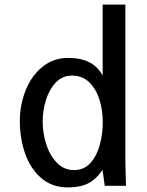

<svg xmlns="http://www.w3.org/2000/svg" viewBox="-20 -810 640 837"><path d="M66.5 -282.5Q66.5 -353 91.8 -416.2Q117 -479.5 164.8 -518.5Q212.5 -557.5 277 -557.5Q387 -557.5 427.5 -480.5V-790H526.5V-120Q526.5 -100.5 527 -81.5Q527.5 -62.5 528 -43.5L529.5 0H436.5L427 -69.5Q399 -28 364.2 -10.5Q329.5 7 275.5 7Q206.5 7 159.2 -34.2Q112 -75.5 89.2 -141.5Q66.5 -207.5 66.5 -282.5ZM428 -278Q428 -327.5 414 -374Q400 -420.5 369.8 -450.5Q339.5 -480.5 293.5 -480.5Q251.5 -480.5 222.8 -449.8Q194 -419 180 -372.8Q166 -326.5 166 -280Q166 -230.5 181.5 -181.5Q197 -132.5 228 -100.5Q259 -68.5 302.5 -68.5Q347.5 -68.5 375.5 -101Q403.5 -133.5 415.8 -181.2Q428 -229 428 -278Z"/></svg>

Font: JuliaMono Medium
Style: Regular
Weight: 500
Monospace: yes
Designer: cormullion
Foundry: corm
Version: Version 0.054; ttfautohint (v1.8.4)